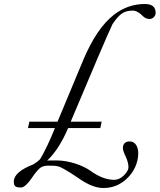

<svg xmlns="http://www.w3.org/2000/svg" viewBox="-20 -708 799 961"><path d="M85.4 230.5C100 230.5 119.6 212.3 144 176C150.7 166 157.5 157 164.5 149C179.7 131.6 190.2 121 224 121C268 121 276.4 123.7 309 143C335.8 158.3 358.4 174.3 388 194C428 220 464.7 233 498 233C546 233 587 215.3 621 180C647.8 153.2 672 108.7 672 59.5C672 27.4 657.7 -0.1 630.1 -0.1C629.4 -0.1 628.7 0 628 0C607.7 0 595 11.5 595 33.5C595 41.8 599.7 55.8 609 75.5C618.3 95.2 623 113 623 129C623 141 615.5 154.5 600.5 169.5C585.5 184.5 569.3 192 552 192C514 192 474.3 177 433 147C392.6 118.4 323.1 95 264 95H229C224.3 95.7 220 96 216 96C256 58 291 3.7 321 -67H482L489 -99H334C449.3 -373.7 519 -536.3 543 -587C558.3 -610.3 573.2 -627.5 587.5 -638.5C601.8 -649.5 621 -655 645 -655C658.3 -655 672.7 -648 688 -634C697.8 -624.2 709.5 -613 728.5 -613C745.4 -613 759 -627.3 759 -643.6C759 -673.2 741 -688 705 -688C648.3 -688 596.7 -670 550 -634C492 -588.7 440.7 -512.7 396 -406L268 -99H127L120 -67H255C229.7 -4.3 205.7 46.3 183 85C178.3 93 166 103 146 115C81.3 140.3 49 169 49 201C49 225.2 59.3 230.5 85.4 230.5Z"/></svg>

Font: fbb
Style: Italic
Weight: 400
Italic angle: -12°
Designer: David J. Perry, Michael Sharpe
Version: Version 0.991